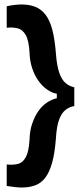

<svg xmlns="http://www.w3.org/2000/svg" viewBox="-20 -713 376 858"><path d="M312 -239Q291 -236 273 -222Q255 -208 244 -178Q233 -148 230 -96Q225 -29 213 14Q201 57 182 81.5Q163 106 136.5 115.5Q110 125 77 125Q65 125 46.5 123Q28 121 10 118V22Q38 25 60 19.5Q82 14 95.5 -11Q109 -36 112 -89Q113 -129 124 -161Q135 -193 151.5 -216.5Q168 -240 189.5 -254.5Q211 -269 234 -274V-294Q211 -298 189.5 -313.5Q168 -329 151 -353Q134 -377 123.5 -409Q113 -441 112 -478Q109 -532 95 -556.5Q81 -581 59 -586.5Q37 -592 10 -589V-685Q28 -689 45.5 -691Q63 -693 76 -693Q110 -693 136.5 -683Q163 -673 182.5 -648.5Q202 -624 213.5 -581Q225 -538 230 -472Q234 -419 245 -387.5Q256 -356 273.5 -341.5Q291 -327 312 -323Z"/></svg>

Font: Bricolage Grotesque 24pt SemiBold
Style: Regular
Weight: 600
Designer: Mathieu Triay
Foundry: Atelier Triay
Version: Version 1.001;gftools[0.9.33.dev8+g029e19f]